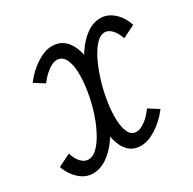

<svg xmlns="http://www.w3.org/2000/svg" viewBox="-176 -782 952 946"><g transform="rotate(-30 299.5 -309.0)"><path d="M631.5 -522.5 560.5 -487Q549.5 -520.5 530.5 -540.8Q511.5 -561 491 -561Q464.5 -561 439.5 -533.5Q414.5 -506 393.2 -461.2Q372 -416.5 356 -362.8Q340 -309 332 -255.2Q324 -201.5 325.8 -156.8Q327.5 -112 341.2 -84.8Q355 -57.5 383 -57.5Q405.5 -57.5 433.2 -78Q461 -98.5 484 -131.5L540.5 -96Q503.5 -47 456.2 -16.8Q409 13.5 368.5 13.5Q325.5 13.5 298.8 -13.5Q272 -40.5 261 -86.8Q250 -133 251.8 -190.2Q253.5 -247.5 267 -308.5Q280.5 -369.5 303.8 -427Q327 -484.5 358 -530.8Q389 -577 426.2 -604.2Q463.5 -631.5 505.5 -632Q546.5 -632.5 581 -602.2Q615.5 -572 631.5 -522.5ZM59.5 -522.5Q97 -572 144.5 -602.2Q192 -632.5 231.5 -632Q276.5 -631.5 304.2 -604.2Q332 -577 344.5 -530.8Q357 -484.5 355.2 -427Q353.5 -369.5 340 -308.5Q326.5 -247.5 303 -190.2Q279.5 -133 247.5 -86.8Q215.5 -40.5 176.5 -13.5Q137.5 13.5 94.5 13.5Q54.5 13.5 20 -16.8Q-14.5 -47 -31.5 -96L40 -131.5Q49 -98.5 68 -78Q87 -57.5 109 -57.5Q137.5 -57.5 163.5 -84.8Q189.5 -112 212 -156.8Q234.5 -201.5 250.5 -255.2Q266.5 -309 274.2 -362.8Q282 -416.5 279.8 -461.2Q277.5 -506 262.2 -533.5Q247 -561 217 -561Q196.5 -561 168.5 -540.8Q140.5 -520.5 115.5 -487Z"/></g></svg>

Font: Victor Mono Thin
Style: Italic
Weight: 100
Italic angle: -12°
Monospace: yes
Designer: Rune Bjørnerås
Version: Version 1.561;gftools[0.9.30]